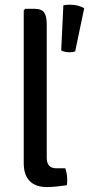

<svg xmlns="http://www.w3.org/2000/svg" viewBox="-20 -772 370 797"><path d="M243 -750Q255 -752.5 269.5 -752.5Q286 -752.5 302 -748.8Q318 -745 329.5 -737.5L292 -558.5Q283 -555 269.5 -555Q260 -555 250 -557Q240 -559 234 -562.5ZM251 -73.5Q259 -52 259 -24Q259 -18.5 258.8 -13Q258.5 -7.5 257 -3Q240.5 -0.5 217 2Q193.5 4.5 174.5 4.5Q128 4.5 103.2 -20.5Q78.5 -45.5 78.5 -95V-729L84.5 -735.5H121.5Q152.5 -735.5 163.2 -720.2Q174 -705 174 -672V-117.5Q174 -95.5 183.8 -84.5Q193.5 -73.5 213 -73.5Z"/></svg>

Font: Signika Negative
Style: Regular
Weight: 400
Designer: Anna Giedry
Foundry: Anna Giedry
Version: Version 2.001